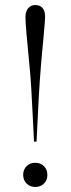

<svg xmlns="http://www.w3.org/2000/svg" viewBox="-20 -732 280 762"><path d="M110 -270Q104 -400 98 -461Q81 -631 81 -663Q81 -686 91.5 -699Q102 -712 120 -712Q139 -712 149 -700Q159 -688 159 -666Q159 -651 152 -576Q144 -494 142 -465Q134 -370 125 -170H115ZM120 -86Q141 -86 154.5 -72.5Q168 -59 168 -38Q168 -17 154.5 -3.5Q141 10 120 10Q99 10 85.5 -3.5Q72 -17 72 -38Q72 -59 85.5 -72.5Q99 -86 120 -86Z"/></svg>

Font: Libre Caslon Display
Style: Regular
Weight: 400
Designer: Pablo Impallari, Rodrigo Fuenzalida
Foundry: Pablo Impallari, Rodrigo Fuenzalida
Version: Version 1.100; ttfautohint (v1.6) -l 8 -r 50 -G 200 -x 14 -D